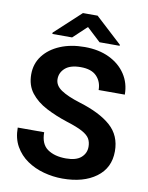

<svg xmlns="http://www.w3.org/2000/svg" viewBox="-98 -972 811 1051"><g transform="rotate(10 308.0 -446.0)"><path d="M433.6 -186Q433.6 -211.9 422.9 -230.7Q412.1 -249.5 382.1 -266.1Q352.1 -282.7 293.9 -300.8Q229 -321.8 174.8 -350.1Q120.6 -378.4 88.1 -420.2Q55.7 -461.9 55.7 -522.9Q55.7 -582 89.6 -626.5Q123.5 -670.9 182.9 -695.8Q242.2 -720.7 318.8 -720.7Q397.5 -720.7 456.1 -692.4Q514.6 -664.1 547.1 -614.7Q579.6 -565.4 579.6 -502H434.1Q434.1 -548.3 405 -578.4Q376 -608.4 316.4 -608.4Q258.8 -608.4 230.5 -583.5Q202.1 -558.6 202.1 -522.5Q202.1 -486.8 238.3 -462.4Q274.4 -438 343.8 -416.5Q459.5 -381.3 519.8 -327.9Q580.1 -274.4 580.1 -187Q580.1 -94.2 509.5 -42.2Q439 9.8 322.3 9.8Q269.5 9.8 218 -4.2Q166.5 -18.1 125 -46.6Q83.5 -75.2 58.6 -118.9Q33.7 -162.6 33.7 -222.7H180.7Q180.7 -156.7 220 -129.4Q259.3 -102.1 322.3 -102.1Q378.9 -102.1 406.2 -126Q433.6 -149.9 433.6 -186ZM357.9 -901.9 505.4 -766.1V-760.3H393.6L316.9 -831.5L241.2 -760.3H131.3V-767.6L276.4 -901.9Z"/></g></svg>

Font: Vazirmatn FD
Style: Bold
Weight: 700
Designer: Saber Rastikerdar
Foundry: Saber Rastikerdar
Version: Version 33.001